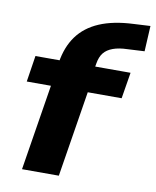

<svg xmlns="http://www.w3.org/2000/svg" viewBox="-81 -775 679 837"><g transform="rotate(10 258.5 -356.0)"><path d="M74 0 135 -380H28L46 -496H188L146 -460L151 -485Q162 -556 197 -604Q232 -652 293 -678Q354 -704 442 -708L517 -712L511 -599L435 -595Q398 -594 372 -584.5Q346 -575 332 -557.5Q318 -540 313 -510L307 -475L288 -496H467L448 -380H298L237 0Z"/></g></svg>

Font: Nunito Sans 10pt SemiExpanded ExtraBold
Style: Italic
Weight: 800
Width: 6
Italic angle: -9°
Designer: Vernon Adams
Foundry: Vernon Adams
Version: Version 3.101;gftools[0.9.27]